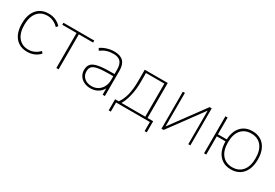

<svg xmlns="http://www.w3.org/2000/svg" viewBox="41 -1418 3474 2422"><g transform="rotate(30 1777.5 -207.5)"><path d="M55.7 -269.5Q55.7 -400.4 117.7 -473.6Q179.7 -546.9 290 -546.9Q344.7 -546.9 391.1 -526.9Q437.5 -506.8 470.7 -468.8L448.2 -443.4Q417 -477.5 375 -496.6Q333 -515.6 290 -515.6Q196.3 -515.6 143.6 -450.7Q90.8 -385.7 90.8 -269.5Q90.8 -153.3 143.6 -88.4Q196.3 -23.4 290 -23.4Q334 -23.4 376 -42.5Q418 -61.5 448.2 -95.7L470.7 -70.3Q437.5 -32.2 391.1 -12.2Q344.7 7.8 290 7.8Q179.7 7.8 117.7 -65.4Q55.7 -138.7 55.7 -269.5Z M712.9 -509.8H504.9V-539.1H954.1V-509.8H746.1V0H712.9Z M1027.3 -153.3Q1027.3 -210 1054.7 -241.2Q1082 -272.5 1148.9 -286.6Q1215.8 -300.8 1338.9 -300.8H1399.4V-269.5H1339.8Q1226.6 -269.5 1167.5 -258.8Q1108.4 -248 1085.4 -223.6Q1062.5 -199.2 1062.5 -154.3Q1062.5 -94.7 1103.5 -59.1Q1144.5 -23.4 1210.9 -23.4Q1261.7 -23.4 1301.8 -47.9Q1341.8 -72.3 1364.3 -116.2Q1386.7 -160.2 1386.7 -215.8V-365.2Q1386.7 -443.4 1353.5 -479.5Q1320.3 -515.6 1249 -515.6Q1196.3 -515.6 1152.8 -501.5Q1109.4 -487.3 1067.4 -456.1L1048.8 -486.3Q1087.9 -514.6 1140.1 -530.8Q1192.4 -546.9 1246.1 -546.9Q1334 -546.9 1377 -502.4Q1419.9 -458 1419.9 -368.2V0H1386.7V-129.9H1401.4Q1383.8 -67.4 1333 -29.8Q1282.2 7.8 1210 7.8Q1158.2 7.8 1116.2 -12.7Q1074.2 -33.2 1050.8 -70.3Q1027.3 -107.4 1027.3 -153.3Z M1551.8 -29.3H1603.5Q1648.4 -89.8 1668.9 -174.3Q1689.5 -258.8 1689.5 -373V-539.1H2024.4V-29.3H2106.4V132.8H2075.2V0H1583V132.8H1551.8ZM1991.2 -29.3V-510.7H1723.6V-378.9Q1723.6 -277.3 1703.1 -185.5Q1682.6 -93.8 1644.5 -29.3Z M2244.1 -539.1H2274.4V-25.4H2255.9L2633.8 -539.1H2665V0H2634.8V-513.7H2653.3L2275.4 0H2244.1Z M3023.4 -265.6H2896.5V0H2864.3V-539.1H2896.5V-294.9H3024.4Q3030.3 -416 3092.3 -481.9Q3154.3 -547.9 3257.8 -547.9Q3329.1 -547.9 3381.8 -515.1Q3434.6 -482.4 3463.4 -419.9Q3492.2 -357.4 3492.2 -270.5Q3492.2 -182.6 3463.4 -120.1Q3434.6 -57.6 3381.8 -24.9Q3329.1 7.8 3257.8 7.8Q3150.4 7.8 3087.4 -64Q3024.4 -135.7 3023.4 -265.6ZM3459 -270.5Q3459 -388.7 3405.3 -451.7Q3351.6 -514.6 3257.8 -514.6Q3165 -514.6 3110.8 -451.7Q3056.6 -388.7 3056.6 -270.5Q3056.6 -152.3 3110.8 -88.4Q3165 -24.4 3257.8 -24.4Q3351.6 -24.4 3405.3 -87.9Q3459 -151.4 3459 -270.5Z"/></g></svg>

Font: Min Sans VF VF
Style: Regular
Weight: 400
Designer: Jinseong-Kim, NotoSansCJK, Nunito
Foundry: Jinseong-Kim
Version: Version 1.420;Glyphs 3.1.2 (3151)